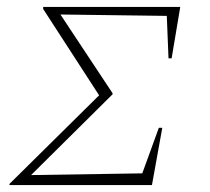

<svg xmlns="http://www.w3.org/2000/svg" viewBox="-20 -536 609 556"><path d="M7 0 8 -4 267 -260 105 -510V-516H502L477 -367H468L463 -490L155 -494L306 -266V-263L70 -29L392 -34L440 -166H450L420 0Z"/></svg>

Font: Piazzolla SC Thin
Style: Italic
Weight: 100
Italic angle: -11.3°
Designer: Juan Pablo del Peral
Foundry: Huerta Tipografica
Version: Version 1.330